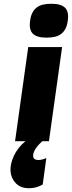

<svg xmlns="http://www.w3.org/2000/svg" viewBox="-20 -750 382 1020"><path d="M115 0H60L130 -500H310L240 0H205Q159 41 156 75Q154 100 185 100Q193 100 203.5 97.5Q214 95 220 92L226 90L207 230Q174 250 134 250Q90 250 64.5 224Q39 198 36 160.5Q33 123 53.5 78.5Q74 34 115 0ZM253 -730Q305 -730 326 -708.5Q347 -687 340 -640Q337 -616 328.5 -599Q320 -582 306.5 -571Q293 -560 273.5 -555Q254 -550 227 -550Q175 -550 154 -571.5Q133 -593 140 -640Q143 -664 151.5 -681Q160 -698 173.5 -709Q187 -720 206.5 -725Q226 -730 253 -730Z"/></svg>

Font: Fivo Sans Modern Heavy
Style: Regular
Weight: 900
Designer: Alexander Slobzheninov
Foundry: Alexander Slobzheninov
Version: 1.0